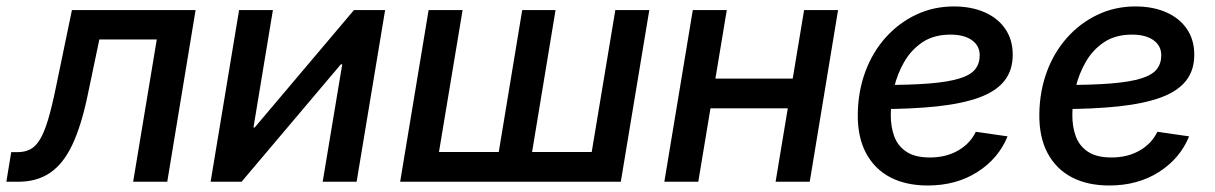

<svg xmlns="http://www.w3.org/2000/svg" viewBox="-55 -567 3791 599"><path d="M-35.2 0 -20 -92.3H-0.5Q22.5 -92.3 39.3 -101.1Q56.2 -109.9 69.6 -131.8Q83 -153.8 95 -193.6Q106.9 -233.4 119.6 -295.4L169.4 -535.6H555.2L466.8 0H360.4L434.1 -443.8H254.9L217.8 -266.6Q198.2 -173.8 170.4 -115Q142.6 -56.2 101.6 -28.1Q60.5 0 2 0Z M1057.6 0H951.7L1012.7 -366.2H1008.3L698.7 0H602.1L690.9 -535.6H796.4L735.8 -169.4H739.7L1049.3 -535.6H1146.5Z M1282.2 -535.6H1388.2L1314.5 -92.8H1501L1574.2 -535.6H1678.2L1605 -92.8H1791L1864.7 -535.6H1970.7L1881.8 0H1193.4Z M2444.8 -321.8 2429.2 -229H2134.3L2149.4 -321.8ZM2212.4 -535.6 2123.5 0H2017.6L2106.4 -535.6ZM2559.6 -535.6 2471.2 0H2364.7L2453.6 -535.6Z M2839.4 11.7Q2771.5 11.7 2722.4 -13.9Q2673.3 -39.6 2646.7 -89.6Q2620.1 -139.6 2621.1 -211.9Q2622.1 -282.7 2644.8 -343.8Q2667.5 -404.8 2708.3 -450.2Q2749 -495.6 2803.2 -521.2Q2857.4 -546.9 2920.9 -546.9Q2975.1 -546.9 3016.6 -528.8Q3058.1 -510.7 3081.3 -476.8Q3104.5 -442.9 3104.5 -396Q3104.5 -347.7 3078.6 -314.9Q3052.7 -282.2 3000.2 -262.9Q2947.8 -243.7 2868.2 -235.1Q2788.6 -226.6 2681.6 -226.6L2694.3 -301.8Q2785.2 -301.8 2844.7 -306.6Q2904.3 -311.5 2938.7 -322.3Q2973.1 -333 2987.3 -350.8Q3001.5 -368.7 3001.5 -394.5Q3001.5 -424.3 2977.1 -441.7Q2952.6 -459 2910.2 -459Q2858.4 -459 2823 -435.3Q2787.6 -411.6 2765.9 -373.8Q2744.1 -335.9 2734.1 -292.7Q2724.1 -249.5 2724.1 -210Q2723.6 -172.9 2734.6 -142.3Q2745.6 -111.8 2772.5 -93.8Q2799.3 -75.7 2846.2 -75.7Q2896.5 -75.7 2934.1 -97.4Q2971.7 -119.1 2989.3 -155.8L3088.4 -141.6Q3060.1 -72.3 2994.1 -30.3Q2928.2 11.7 2839.4 11.7Z M3405.8 11.7Q3337.9 11.7 3288.8 -13.9Q3239.7 -39.6 3213.1 -89.6Q3186.5 -139.6 3187.5 -211.9Q3188.5 -282.7 3211.2 -343.8Q3233.9 -404.8 3274.7 -450.2Q3315.4 -495.6 3369.6 -521.2Q3423.8 -546.9 3487.3 -546.9Q3541.5 -546.9 3583 -528.8Q3624.5 -510.7 3647.7 -476.8Q3670.9 -442.9 3670.9 -396Q3670.9 -347.7 3645 -314.9Q3619.1 -282.2 3566.7 -262.9Q3514.2 -243.7 3434.6 -235.1Q3355 -226.6 3248 -226.6L3260.7 -301.8Q3351.6 -301.8 3411.1 -306.6Q3470.7 -311.5 3505.1 -322.3Q3539.6 -333 3553.7 -350.8Q3567.9 -368.7 3567.9 -394.5Q3567.9 -424.3 3543.5 -441.7Q3519 -459 3476.6 -459Q3424.8 -459 3389.4 -435.3Q3354 -411.6 3332.3 -373.8Q3310.5 -335.9 3300.5 -292.7Q3290.5 -249.5 3290.5 -210Q3290 -172.9 3301 -142.3Q3312 -111.8 3338.9 -93.8Q3365.7 -75.7 3412.6 -75.7Q3462.9 -75.7 3500.5 -97.4Q3538.1 -119.1 3555.7 -155.8L3654.8 -141.6Q3626.5 -72.3 3560.5 -30.3Q3494.6 11.7 3405.8 11.7Z"/></svg>

Font: Inter 20pt Medium
Style: Italic
Weight: 500
Italic angle: -9.3988°
Version: Version 4.001;git-66647c0bb